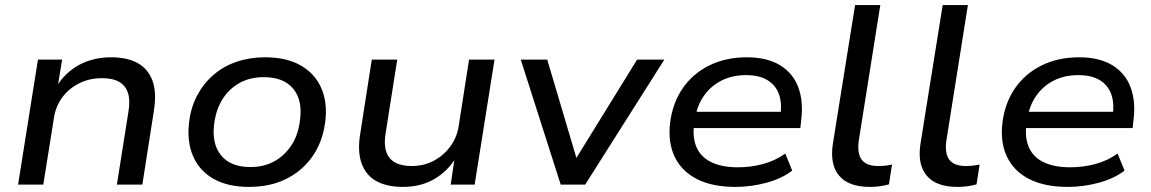

<svg xmlns="http://www.w3.org/2000/svg" viewBox="-20 -725 4521 754"><path d="M51 0 129 -491H224L206 -382H200Q235 -440 290.5 -470Q346 -500 416 -500Q480 -500 521 -477Q562 -454 579 -407.5Q596 -361 584 -288L539 0H439L484 -284Q492 -331 482.5 -360Q473 -389 448 -403.5Q423 -418 380 -418Q331 -418 290.5 -397.5Q250 -377 224.5 -342.5Q199 -308 192 -263L150 0Z M959 9Q874 9 818 -23Q762 -55 737.5 -113.5Q713 -172 723 -248Q730 -305 755 -351.5Q780 -398 819 -431.5Q858 -465 909.5 -482.5Q961 -500 1021 -500Q1105 -500 1161 -468Q1217 -436 1242 -378.5Q1267 -321 1257 -244Q1249 -186 1224.5 -139.5Q1200 -93 1160.5 -59.5Q1121 -26 1070.5 -8.5Q1020 9 959 9ZM963 -69Q1018 -69 1059 -92.5Q1100 -116 1126 -157Q1152 -198 1158 -253Q1169 -331 1131.5 -376.5Q1094 -422 1016 -422Q962 -422 920.5 -399Q879 -376 853.5 -335Q828 -294 821 -238Q811 -160 848.5 -114.5Q886 -69 963 -69Z M1562 9Q1500 9 1458.5 -13.5Q1417 -36 1400 -83.5Q1383 -131 1395 -202L1440 -491H1540L1495 -206Q1487 -161 1496 -131.5Q1505 -102 1530.5 -87.5Q1556 -73 1596 -73Q1645 -73 1684 -94Q1723 -115 1748.5 -150Q1774 -185 1781 -228L1822 -491H1922L1844 0H1750L1766 -109H1773Q1738 -52 1685 -21.5Q1632 9 1562 9Z M2182 0 2025 -491H2129L2250 -83H2230L2482 -491H2589L2278 0Z M2868 9Q2777 9 2716.5 -22Q2656 -53 2629 -110.5Q2602 -168 2612 -246Q2622 -322 2661.5 -379Q2701 -436 2765.5 -468Q2830 -500 2913 -500Q2992 -500 3043 -469Q3094 -438 3115 -382Q3136 -326 3126 -250L3123 -222H2684L2693 -286H3066L3044 -268Q3052 -319 3039 -355Q3026 -391 2993.5 -410.5Q2961 -430 2910 -430Q2855 -430 2813 -408.5Q2771 -387 2744.5 -349Q2718 -311 2710 -262L2707 -247Q2698 -190 2714 -150Q2730 -110 2771.5 -89Q2813 -68 2878 -68Q2929 -68 2977 -81Q3025 -94 3064 -122L3091 -55Q3051 -24 2990.5 -7.5Q2930 9 2868 9Z M3396 9Q3312 9 3275 -35.5Q3238 -80 3251 -162L3338 -705H3437L3352 -170Q3348 -139 3354.5 -117Q3361 -95 3379.5 -84Q3398 -73 3428 -73Q3442 -73 3456.5 -74.5Q3471 -76 3483 -79L3471 -1Q3453 4 3434.5 6.5Q3416 9 3396 9Z M3740 9Q3656 9 3619 -35.5Q3582 -80 3595 -162L3682 -705H3781L3696 -170Q3692 -139 3698.5 -117Q3705 -95 3723.5 -84Q3742 -73 3772 -73Q3786 -73 3800.5 -74.5Q3815 -76 3827 -79L3815 -1Q3797 4 3778.5 6.5Q3760 9 3740 9Z M4173 9Q4082 9 4021.5 -22Q3961 -53 3934 -110.5Q3907 -168 3917 -246Q3927 -322 3966.5 -379Q4006 -436 4070.5 -468Q4135 -500 4218 -500Q4297 -500 4348 -469Q4399 -438 4420 -382Q4441 -326 4431 -250L4428 -222H3989L3998 -286H4371L4349 -268Q4357 -319 4344 -355Q4331 -391 4298.5 -410.5Q4266 -430 4215 -430Q4160 -430 4118 -408.5Q4076 -387 4049.5 -349Q4023 -311 4015 -262L4012 -247Q4003 -190 4019 -150Q4035 -110 4076.5 -89Q4118 -68 4183 -68Q4234 -68 4282 -81Q4330 -94 4369 -122L4396 -55Q4356 -24 4295.5 -7.5Q4235 9 4173 9Z"/></svg>

Font: Nunito Sans 10pt SemiExpanded Medium
Style: Italic
Weight: 500
Width: 6
Italic angle: -9°
Designer: Vernon Adams
Foundry: Vernon Adams
Version: Version 3.101;gftools[0.9.27]